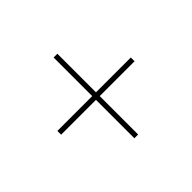

<svg xmlns="http://www.w3.org/2000/svg" viewBox="-105 -718 721 721"><g transform="rotate(-45 255.0 -357.5)"><path d="M245 -143H265V-347H450V-367H265V-572H245V-367H60V-347H245Z"/></g></svg>

Font: Noto Serif Display SemiCondensed
Style: Regular
Weight: 400
Width: 4
Designer: Monotype Design Team
Foundry: Monotype Imaging Inc.
Version: Version 2.009